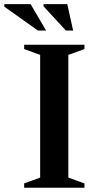

<svg xmlns="http://www.w3.org/2000/svg" viewBox="-78 -886 454 906"><path d="M320.5 -20.5V0H36V-20.5L111.5 -48V-627L36 -654.5V-675H320.5V-654.5L244.5 -627V-48ZM139.5 -742H100.5L-57.5 -854.5V-866.5H66.5ZM267 -742H233L127.5 -856V-866.5H239.5Z"/></svg>

Font: Newsreader 24pt SemiBold
Style: Regular
Weight: 600
Designer: Hugues Gentile
Foundry: Production Type
Version: Version 1.003